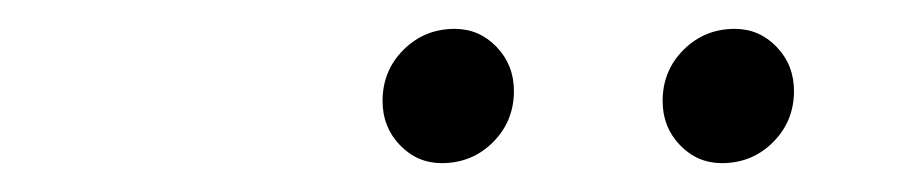

<svg xmlns="http://www.w3.org/2000/svg" viewBox="-20 -720 640 133"><path d="M286 -607Q269 -607 257 -619.5Q245 -632 245 -650Q245 -671 259.5 -685.5Q274 -700 295 -700Q312 -700 324 -687.5Q336 -675 336 -657Q336 -636 321.5 -621.5Q307 -607 286 -607ZM480 -607Q463 -607 451 -619.5Q439 -632 439 -650Q439 -671 453.5 -685.5Q468 -700 489 -700Q506 -700 518 -687.5Q530 -675 530 -657Q530 -636 515.5 -621.5Q501 -607 480 -607Z"/></svg>

Font: Red Hat Text
Style: Italic
Weight: 300
Italic angle: -12°
Designer: Pentagram, MCKL
Foundry: Pentagram, MCKL
Version: Version 1.023